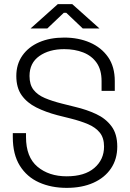

<svg xmlns="http://www.w3.org/2000/svg" viewBox="-20 -896 632 930"><path d="M42 -232V-251H106V-232Q106 -135 161.5 -88.5Q217 -42 303 -42Q390 -42 437 -82.5Q484 -123 484 -186Q484 -228 463.5 -253.5Q443 -279 406.5 -294.5Q370 -310 322 -322L258 -338Q201 -353 156 -375.5Q111 -398 85 -434.5Q59 -471 59 -528Q59 -585 88.5 -627Q118 -669 170 -691.5Q222 -714 291 -714Q360 -714 415.5 -690Q471 -666 503.5 -619.5Q536 -573 536 -503V-456H472V-503Q472 -558 448 -592Q424 -626 383 -642Q342 -658 291 -658Q218 -658 170.5 -624.5Q123 -591 123 -528Q123 -486 142.5 -461Q162 -436 197.5 -421Q233 -406 281 -394L345 -378Q400 -365 446 -343.5Q492 -322 520 -284.5Q548 -247 548 -186Q548 -125 517.5 -80Q487 -35 432 -10.5Q377 14 303 14Q228 14 169 -12.5Q110 -39 76 -93.5Q42 -148 42 -232ZM128 -758 260 -876H330L462 -758H381L301 -834H289L209 -758Z"/></svg>

Font: Space Grotesk Frontify Light
Style: Regular
Weight: 300
Designer: Florian Karsten
Version: Version 2.000